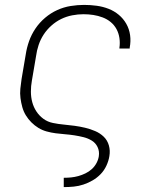

<svg xmlns="http://www.w3.org/2000/svg" viewBox="-20 -548 640 783"><path d="M240 215V177H241Q256 177 270.5 175.5Q285 174 299.5 170Q314 166 328.5 159Q343 152 354.5 141.5Q366 131 373.5 117Q381 103 383 89Q386 69 378 52Q370 35 354.5 25.5Q339 16 321 11.5Q303 7 284 4Q265 1 245.5 -0.5Q226 -2 207 -4.5Q188 -7 170 -12Q152 -17 136.5 -26.5Q121 -36 108 -49Q95 -62 85.5 -77.5Q76 -93 71 -111Q66 -129 63.5 -148Q61 -167 63 -186.5Q65 -206 68 -226L85 -326Q89 -353 98.5 -380Q108 -407 124.5 -431.5Q141 -456 164 -475.5Q187 -495 213.5 -507Q240 -519 268 -523.5Q296 -528 323 -528Q349 -528 374.5 -524.5Q400 -521 423 -512Q446 -503 464.5 -487.5Q483 -472 495 -451Q507 -430 510.5 -405Q514 -380 509 -354V-350H467V-353Q470 -373 467 -393Q464 -413 455 -429.5Q446 -446 431.5 -458Q417 -470 398.5 -477Q380 -484 360.5 -487Q341 -490 320 -490Q298 -490 274.5 -485.5Q251 -481 229.5 -470.5Q208 -460 189.5 -443.5Q171 -427 158 -407Q145 -387 137.5 -364.5Q130 -342 127 -319L110 -219Q106 -197 106 -174.5Q106 -152 111.5 -131.5Q117 -111 128.5 -93.5Q140 -76 157 -63.5Q174 -51 196 -46.5Q218 -42 240 -40Q262 -38 284 -35Q306 -32 327 -27Q348 -22 368 -13.5Q388 -5 403 9.5Q418 24 424 45Q430 66 426 89Q423 108 414 127.5Q405 147 390.5 162Q376 177 358 187.5Q340 198 320.5 204.5Q301 211 281 213Q261 215 241 215Z"/></svg>

Font: Iosevka Extralight Extended
Style: Italic
Weight: 200
Width: 7
Italic angle: -9°
Monospace: yes
Designer: Belleve Invis
Foundry: Belleve Invis
Version: Version 32.5.0; ttfautohint (v1.8.4)